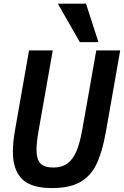

<svg xmlns="http://www.w3.org/2000/svg" viewBox="-20 -996 664 1028"><path d="M49 -185Q49 -234.5 60.5 -299.5L135.5 -726H262.5L186.5 -295.5Q175.5 -232 175.5 -195Q175.5 -143 196.5 -121Q217.5 -99 265.5 -99Q310.5 -99 340 -120Q369.5 -141 388.8 -185.5Q408 -230 421 -304.5L495.5 -726H623.5L547 -290.5Q527.5 -181 496.2 -116.5Q465 -52 408.2 -20.5Q351.5 11 257 11Q148 11 98.5 -37Q49 -85 49 -185ZM289.5 -976.5H440.5L507 -770.5H407.5Z"/></svg>

Font: JuliaMono
Style: Bold Italic
Weight: 700
Italic angle: -9°
Monospace: yes
Designer: cormullion
Foundry: corm
Version: Version 0.057; ttfautohint (v1.8.4)